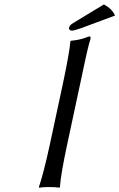

<svg xmlns="http://www.w3.org/2000/svg" viewBox="-20 -867 553 890"><path d="M211.9 -201.2 272 -481Q302.7 -627 306.2 -674.8L309.1 -678.2Q327.1 -679.7 342.8 -682.9Q358.4 -686 366.7 -689Q375 -691.9 393.1 -698.2Q399.9 -698.2 399.9 -690.9V-688Q393.1 -666 386.7 -639.9Q380.4 -613.8 376.5 -595.2Q372.6 -576.7 366 -545.9Q359.4 -515.1 356 -499L292 -200.2Q261.7 -59.6 257.8 0L254.9 2.9Q236.3 0 209 0Q179.7 0 161.1 2.9L160.2 0Q182.1 -63 211.9 -201.2ZM462.9 -847.2 461.9 -846.2Q500 -825.7 513.2 -794.9L356.9 -736.8Q321.3 -724.1 313 -725.1Q307.1 -725.1 303.5 -728.3Q299.8 -731.4 299.8 -735.8Q299.8 -749 320.8 -761.2Z"/></svg>

Font: Linear Smooth
Style: Italic
Weight: 400
Designer: Philipp H. Poll, Flanker
Foundry: Philipp H. Poll, reworked by Flanker
Version: Version 1.061 | FøM Fix